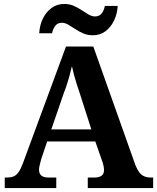

<svg xmlns="http://www.w3.org/2000/svg" viewBox="-20 -949 793 969"><path d="M4 0V-53H16Q34 -53 48 -58.5Q62 -64 73.5 -80Q85 -96 96 -126L313 -714H451L664 -114Q673 -92 683.5 -78.5Q694 -65 708.5 -59Q723 -53 741 -53H753V0H423V-53H456Q478 -53 491.5 -61.5Q505 -70 505 -91Q505 -99 503.5 -107Q502 -115 500 -122.5Q498 -130 496 -135L461 -235H218L189 -149Q187 -141 184 -130.5Q181 -120 179 -110Q177 -100 177 -92Q177 -73 188.5 -63Q200 -53 226 -53H264V0ZM239 -296H441L382 -480Q374 -503 367 -525Q360 -547 354 -569.5Q348 -592 343 -615Q338 -593 332 -571.5Q326 -550 319.5 -528.5Q313 -507 304 -485ZM449 -771Q422 -771 400 -780.5Q378 -790 359.5 -802.5Q341 -815 324.5 -824.5Q308 -834 292 -834Q270 -834 258 -817.5Q246 -801 243 -781H178Q180 -822 196.5 -855.5Q213 -889 240.5 -909Q268 -929 304 -929Q331 -929 352.5 -919.5Q374 -910 392.5 -897.5Q411 -885 427.5 -875.5Q444 -866 460 -866Q482 -866 494 -882.5Q506 -899 509 -919H574Q572 -879 555.5 -845Q539 -811 512 -791Q485 -771 449 -771Z"/></svg>

Font: Noto Serif Khmer
Style: Bold
Weight: 700
Version: Version 2.003